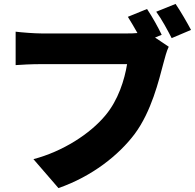

<svg xmlns="http://www.w3.org/2000/svg" viewBox="-20 -905 997 982"><path d="M807 -727C790 -763 759 -819 732 -859L634 -819C651 -792 667 -764 683 -736C664 -734 647 -734 635 -734H190C157 -734 91 -739 60 -743V-572C86 -574 141 -577 190 -577H630C617 -497 585 -394 520 -316C441 -220 300 -130 151 -91L279 57C451 -3 587 -111 669 -220C755 -336 792 -492 817 -586C823 -608 832 -644 843 -666L773 -713ZM779 -845C807 -807 837 -751 858 -710L957 -752C939 -786 904 -847 878 -885Z"/></svg>

Font: GenEiGothic-pro-Heavy
Style: Bold
Weight: 900
Designer: Ryoko NISHIZUKA (kana & ideographs); Paul D. Hunt (Latin, Greek & Cyrillic); Wenlong ZHANG (bopomofo); Sandoll Communica
Foundry: Adobe Systems Incorporated; o_tamon
Version: Version 1.000.140830